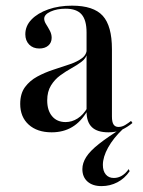

<svg xmlns="http://www.w3.org/2000/svg" viewBox="-20 -447 496 665"><path d="M279.8 -207.3V-334.7Q279.8 -377.4 262.5 -397.2Q245.2 -416.9 207.3 -416.9Q177.4 -416.9 155.2 -406.9Q133.1 -396.8 133.1 -382.3Q133.1 -373.4 139.5 -363.3Q146 -353.2 152.4 -341.1Q158.9 -329 158.9 -316.1Q158.9 -299.2 147.2 -289.1Q135.5 -279 116.1 -279Q94.4 -279 81 -292.7Q67.7 -306.5 67.7 -328.2Q67.7 -357.3 89.1 -379.4Q110.5 -401.6 147.2 -414.5Q183.9 -427.4 229.8 -427.4Q304 -427.4 335.9 -392.3Q367.7 -357.3 367.7 -276.6V-207.3ZM158.9 11.3Q108.9 11.3 79.4 -15.3Q50 -41.9 50 -87.1Q50 -122.6 66.5 -145.2Q83.1 -167.7 109.3 -181.9Q135.5 -196 164.9 -205.6Q194.4 -215.3 221 -224.2Q247.6 -233.1 264.1 -245.6Q280.6 -258.1 280.6 -278.2L281.5 -261.3Q278.2 -245.2 262.9 -233.5Q247.6 -221.8 227.8 -210.9Q208.1 -200 188.7 -185.9Q169.4 -171.8 156.5 -150.8Q143.5 -129.8 143.5 -99.2Q143.5 -64.5 160.5 -44.4Q177.4 -24.2 207.3 -24.2Q229 -24.2 248.8 -36.7Q268.5 -49.2 283.1 -74.2V-63.7Q260.5 -25 229.8 -6.9Q199.2 11.3 158.9 11.3ZM367.7 -43.5Q367.7 -24.2 373.4 -15.7Q379 -7.3 390.3 -7.3Q402.4 -7.3 413.7 -14.1Q425 -21 433.9 -28.2L438.7 -21Q421 -6.5 402 2.4Q383.1 11.3 355.6 11.3Q316.9 11.3 298.4 -6.5Q279.8 -24.2 279.8 -60.5V-207.3H367.7ZM331.5 197.6Q300.8 197.6 283.1 181.9Q265.3 166.1 265.3 138.7Q265.3 117.7 278.6 96.8Q291.9 75.8 322.6 51.6Q353.2 27.4 404.8 -4.8H410.5Q409.7 -3.2 408.5 -2.4Q407.3 -1.6 404 1.6Q372.6 31.5 354.4 64.1Q336.3 96.8 336.3 124.2Q336.3 145.2 346.4 157.3Q356.5 169.4 374.2 169.4Q404 169.4 425.8 138.7L429 146Q412.1 171 386.7 184.3Q361.3 197.6 331.5 197.6Z"/></svg>

Font: Playfair 144pt SemiCondensed Medium
Style: Regular
Weight: 500
Width: 4
Designer: Claus Eggers Sørensen
Foundry: Claus Eggers Sørensen
Version: Version 2.203